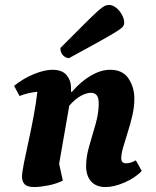

<svg xmlns="http://www.w3.org/2000/svg" viewBox="-20 -744 629 776"><path d="M119 12Q90 12 79.5 0.5Q69 -11 69 -29Q69 -47 77 -86.5Q85 -126 96 -176Q107 -226 116.5 -277.5Q126 -329 131 -373Q95 -370 59 -356L37 -397Q74 -427 117 -444.5Q160 -462 192 -462Q231 -462 249 -440.5Q267 -419 267 -391Q267 -387 267 -382.5Q267 -378 267 -373H271Q307 -415 347.5 -438.5Q388 -462 425 -462Q476 -462 499.5 -426.5Q523 -391 523 -345Q523 -312 515 -277.5Q507 -243 496.5 -210Q486 -177 478 -149.5Q470 -122 470 -104Q470 -84 490 -84Q508 -84 529 -96L553 -53Q526 -25 483.5 -6.5Q441 12 406 12Q369 12 348.5 -10.5Q328 -33 328 -73Q328 -111 341 -155Q354 -199 366.5 -243Q379 -287 379 -326Q379 -350 370.5 -359.5Q362 -369 348 -369Q330 -369 307.5 -357Q285 -345 260 -317L219 -82L234 -14Q208 -1 174.5 5.5Q141 12 119 12ZM259 -509Q246 -509 235 -520Q224 -531 224 -550Q286 -612 321.5 -647.5Q357 -683 375 -699Q393 -715 402 -719.5Q411 -724 420 -724Q435 -724 449 -713Q463 -702 472.5 -685Q482 -668 482 -652Q482 -644 477 -637Q472 -630 451.5 -617Q431 -604 385.5 -578.5Q340 -553 259 -509Z"/></svg>

Font: Petrona ExtraBold
Style: Italic
Weight: 800
Italic angle: -9°
Designer: Ringo R. Seeber
Foundry: Ringo R. Seeber
Version: Version 2.001; ttfautohint (v1.8.3)